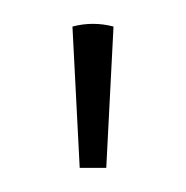

<svg xmlns="http://www.w3.org/2000/svg" viewBox="-20 -749 154 159"><path d="M40 -727C51 -730 63 -730 74 -727L68 -610H46Z"/></svg>

Font: Arima Koshi Thin
Style: Regular
Weight: 250
Designer: Joana Correia and Natanael Gama
Foundry: NDISCOVER
Version: Version 1.019;PS 001.019;hotconv 1.0.88;makeotf.lib2.5.64775